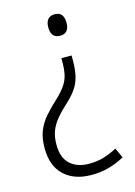

<svg xmlns="http://www.w3.org/2000/svg" viewBox="-113 -601 601 855"><g transform="rotate(-15 187.5 -173.0)"><path d="M252 -322Q252 -281 245.5 -251.5Q239 -222 223.5 -197.5Q208 -173 179 -146Q147 -117 126 -92Q105 -67 94.5 -40Q84 -13 84 24Q84 84 116.5 113.5Q149 143 204 143Q241 143 272 133.5Q303 124 333 108L354 154Q319 173 282 183.5Q245 194 202 194Q122 194 75.5 150.5Q29 107 29 25Q29 -22 42.5 -55Q56 -88 80.5 -116Q105 -144 138 -174Q165 -200 179.5 -221.5Q194 -243 199.5 -267.5Q205 -292 205 -327V-343H252ZM268 -490Q268 -466 257.5 -453.5Q247 -441 226 -441Q206 -441 195 -453Q184 -465 184 -490Q184 -515 195 -527.5Q206 -540 226 -540Q247 -540 257.5 -527.5Q268 -515 268 -490Z"/></g></svg>

Font: Noto Sans Thai SemiCondensed Light
Style: Regular
Weight: 300
Width: 4
Designer: Monotype Design Team
Foundry: Monotype Imaging Inc.
Version: Version 2.001